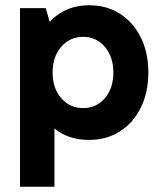

<svg xmlns="http://www.w3.org/2000/svg" viewBox="-20 -520 611 730"><path d="M318 12Q253 12 205 -18.5Q157 -49 130.5 -106Q104 -163 104 -244Q104 -323 131 -380Q158 -437 206.5 -468.5Q255 -500 319 -500Q386 -500 436.5 -467.5Q487 -435 515.5 -377.5Q544 -320 544 -244Q544 -169 515.5 -111Q487 -53 436 -20.5Q385 12 318 12ZM56 190V-489H154L187 -373H177V-128H187V190ZM296 -109Q346 -109 378.5 -146.5Q411 -184 411 -244Q411 -304 378.5 -342Q346 -380 296 -380Q246 -380 213 -342.5Q180 -305 180 -244Q180 -184 213 -146.5Q246 -109 296 -109Z"/></svg>

Font: Gabarito SemiBold
Style: Regular
Weight: 600
Designer: Leandro Assis / Alvaro Franca / Felipe Casaprima
Foundry: Naipe Foundry
Version: Version 1.000